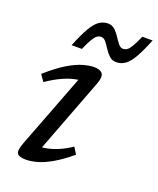

<svg xmlns="http://www.w3.org/2000/svg" viewBox="-135 -795 732 888"><g transform="rotate(20 231.0 -351.0)"><path d="M63.5 -58 212.5 -447.5 230.5 -421.5Q209.5 -422.5 182.5 -416.5Q155.5 -410.5 123.2 -395.5Q91 -380.5 53.5 -355L31 -387Q86 -435.5 127.2 -459.8Q168.5 -484 199 -492.2Q229.5 -500.5 251 -500.5Q282 -500.5 292.8 -485.2Q303.5 -470 289 -432.5L140 -41L123.5 -69Q145.5 -67 172 -72Q198.5 -77 228.5 -89.5Q258.5 -102 290 -123.5L310.5 -91Q262.5 -51 224 -29Q185.5 -7 154.8 1.5Q124 10 100 10Q66 10 56.8 -3.5Q47.5 -17 63.5 -58ZM462.5 -708.5Q438.5 -648.5 419 -615.5Q399.5 -582.5 380 -569.5Q360.5 -556.5 338 -556.5Q317.5 -556.5 303.8 -569.5Q290 -582.5 279 -599.5Q268 -616.5 257.5 -629.8Q247 -643 234 -643Q223.5 -643 214.5 -637Q205.5 -631 194.8 -613.2Q184 -595.5 168.5 -560H118Q142 -620 161.5 -653Q181 -686 200.5 -699Q220 -712 242.5 -712Q263 -712 276.8 -699Q290.5 -686 301.5 -669Q312.5 -652 323 -638.8Q333.5 -625.5 346.5 -625.5Q357 -625.5 366 -631.5Q375 -637.5 385.8 -655.5Q396.5 -673.5 412 -708.5Z"/></g></svg>

Font: Newsreader 9pt
Style: Italic
Weight: 400
Italic angle: -17°
Designer: Hugues Gentile
Foundry: Production Type
Version: Version 1.003